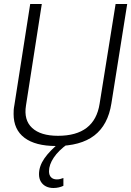

<svg xmlns="http://www.w3.org/2000/svg" viewBox="-20 -720 656 960"><path d="M260 10Q157 10 102.5 -31Q48 -72 48 -150Q48 -161 48.5 -170Q49 -179 52 -195L131 -700H189L110 -193Q98 -120 140.5 -80.5Q183 -41 270 -41Q453 -41 478 -201L558 -700H616L537 -203Q520 -95 451.5 -42.5Q383 10 260 10ZM280 -8 318 0Q272 33 248.5 68.5Q225 104 225 136Q225 156 235.5 166.5Q246 177 264 177Q273 177 281 175Q289 173 297 170V209Q287 214 274 217Q261 220 247 220Q226 220 210 212Q194 204 184.5 188.5Q175 173 175 151Q175 111 202 72Q229 33 280 -8Z"/></svg>

Font: Georama Light
Style: Italic
Weight: 300
Italic angle: -9°
Designer: Jean-Baptiste Levee
Foundry: Production Type
Version: Version 1.001